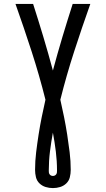

<svg xmlns="http://www.w3.org/2000/svg" viewBox="-20 -755 540 980"><path d="M250 205Q231 205 213 199.5Q195 194 181.5 181Q168 168 163.5 149.5Q159 131 159 112Q159 67 164.5 22Q170 -23 177 -68Q184 -113 193 -157.5Q202 -202 212 -246Q181 -370 141.5 -492Q102 -614 59 -735H149Q176 -651 201.5 -566Q227 -481 250 -395Q273 -481 298.5 -566Q324 -651 351 -735H441Q398 -614 358.5 -492Q319 -370 288 -246Q298 -202 307 -157.5Q316 -113 323 -68Q330 -23 335.5 22Q341 67 341 112Q341 131 336.5 149.5Q332 168 318.5 181Q305 194 287 199.5Q269 205 250 205ZM250 143Q255 143 259.5 141Q264 139 267 134.5Q270 130 270.5 125.5Q271 121 271 116Q271 67 265 18.5Q259 -30 250 -78Q241 -30 235 18.5Q229 67 229 116Q229 121 229.5 125.5Q230 130 233 134.5Q236 139 240.5 141Q245 143 250 143Z"/></svg>

Font: Iosevka Slab Medium
Style: Regular
Weight: 500
Monospace: yes
Designer: Belleve Invis
Foundry: Belleve Invis
Version: Version 11.1.1; ttfautohint (v1.8.3)